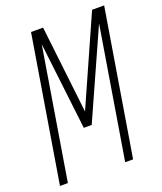

<svg xmlns="http://www.w3.org/2000/svg" viewBox="-136 -824 772 913"><g transform="rotate(-20 250.0 -367.5)"><path d="M9 0 130 -735H191L242 -292L439 -735H500L379 0H339L448 -663L250 -221H210L158 -663L49 0Z"/></g></svg>

Font: Iosevka SS18 Extralight
Style: Italic
Weight: 200
Italic angle: -9°
Monospace: yes
Designer: Belleve Invis
Foundry: Belleve Invis
Version: Version 25.1.1; ttfautohint (v1.8.4)